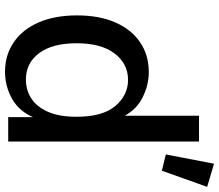

<svg xmlns="http://www.w3.org/2000/svg" viewBox="-72 -758 842 737"><g transform="rotate(90 348.5 -389.0)"><path d="M254.9 12.2Q190.4 12.2 141.4 -21.5Q92.3 -55.2 65.4 -117.2Q38.6 -179.2 38.6 -264.2Q38.6 -349.6 65.7 -411.4Q92.8 -473.1 141.8 -506.3Q190.9 -539.6 255.9 -539.6Q309.1 -539.6 358.6 -513.2Q408.2 -486.8 434.6 -425.8L423.8 -422.4V-732.4H522.9V0H429.2V-108.9L431.6 -101.1Q408.7 -43.5 360.1 -15.6Q311.5 12.2 254.9 12.2ZM285.2 -67.9Q324.7 -67.9 356.9 -88.4Q389.2 -108.9 408.4 -152.1Q427.7 -195.3 427.7 -262.2Q427.7 -362.8 386.2 -411.4Q344.7 -460 286.1 -460Q224.1 -460 184.8 -408.4Q145.5 -356.9 145.5 -262.2Q145.5 -169.9 183.3 -118.9Q221.2 -67.9 285.2 -67.9ZM634.8 -589.8 572.3 -605 607.9 -790 696.8 -763.7Z"/></g></svg>

Font: Schibsted Grotesk Medium
Style: Regular
Weight: 500
Designer: Bakken & Baeck AS, Henrik Kongsvoll
Foundry: Schibsted ASA
Version: Version 1.100;gftools[0.9.25]